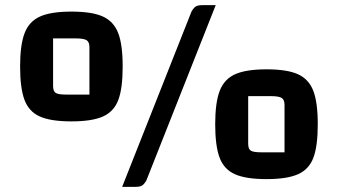

<svg xmlns="http://www.w3.org/2000/svg" viewBox="-20 -685 1311 745"><path d="M58 0ZM257 -640Q337 -640 379 -621Q421 -602 438.5 -557Q456 -512 456 -427Q456 -342 439 -297Q422 -252 379.5 -233Q337 -214 257 -214Q177 -214 134.5 -233Q92 -252 75 -297.5Q58 -343 58 -427Q58 -511 75.5 -556.5Q93 -602 135.5 -621Q178 -640 257 -640ZM186 -352Q186 -331 196 -324.5Q206 -318 237 -318H327V-502Q327 -522 316 -529Q305 -536 273 -536H186ZM505 40H454L723 -640Q731 -654 739 -659.5Q747 -665 766 -665H817L548 15Q540 29 532 34.5Q524 40 505 40ZM1014 -416Q1094 -416 1136 -397Q1178 -378 1195.5 -333Q1213 -288 1213 -203Q1213 -118 1196 -73Q1179 -28 1136.5 -9Q1094 10 1014 10Q934 10 891.5 -9Q849 -28 832 -73.5Q815 -119 815 -203Q815 -287 832.5 -332.5Q850 -378 892.5 -397Q935 -416 1014 -416ZM943 -128Q943 -107 953 -100.5Q963 -94 994 -94H1084V-278Q1084 -298 1073 -305Q1062 -312 1030 -312H943Z"/></svg>

Font: Changa Black
Style: Regular
Weight: 900
Designer: Eduardo Rodriguez Tunni
Foundry: Eduardo Rodriguez Tunni
Version: Version 2.001; ttfautohint (v1.5.10-5e6f)